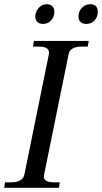

<svg xmlns="http://www.w3.org/2000/svg" viewBox="-33 -895 486 915"><path d="M135 -818 136 -827Q141 -848 155.5 -861.5Q170 -875 190 -875Q207 -875 216.5 -865Q226 -855 226 -839Q226 -814 210.5 -797.5Q195 -781 171 -781Q154 -781 144.5 -791Q135 -801 135 -818ZM341 -816Q341 -841 357.5 -858Q374 -875 397 -875Q415 -875 424 -865.5Q433 -856 433 -840Q433 -814 417.5 -797.5Q402 -781 378 -781Q360 -781 350.5 -790.5Q341 -800 341 -816ZM-9 -26H19Q74 -26 83 -62L200 -637Q206 -673 152 -673H124L129 -700H390L385 -673H358Q301 -673 294 -637L177 -62Q176 -59 176 -53Q176 -26 226 -26H252L248 0H-13Z"/></svg>

Font: Taviraj
Style: Italic
Weight: 400
Italic angle: -12°
Designer: Katatrad Team
Foundry: CadsonDemak
Version: Version 1.001